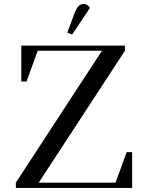

<svg xmlns="http://www.w3.org/2000/svg" viewBox="-20 -927 727 947"><path d="M58.1 0V-25.9L482.9 -676.8H166L110.8 -524.9H85V-702.1H596.2V-676.8L170.9 -25.9H549.8L605 -176.8H631.8V0ZM312 -766.1 346.2 -857.9Q356.4 -885.3 366.7 -896.2Q377 -907.2 394 -907.2Q411.6 -907.2 423.8 -888.2L335.9 -756.8Z"/></svg>

Font: Dihjauti S
Style: Bold
Weight: 700
Designer: T. Christopher White
Version: Version 3.0.0